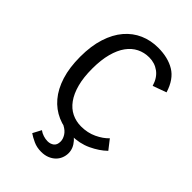

<svg xmlns="http://www.w3.org/2000/svg" viewBox="-267 -820 1135 1135"><g transform="rotate(45 300.0 -252.5)"><path d="M70 0ZM495 -532Q479 -585 443.5 -611Q408 -637 362 -637Q320 -637 285 -619.5Q250 -602 224.5 -567Q199 -532 184.5 -478Q170 -424 170 -351Q170 -278 184.5 -224Q199 -170 225 -134Q251 -98 287 -80.5Q323 -63 365 -63Q419 -63 463.5 -84Q508 -105 535 -134L581 -75Q543 -38 486.5 -11.5Q430 15 361 15Q298 15 244.5 -8.5Q191 -32 152 -78Q113 -124 91.5 -192.5Q70 -261 70 -351Q70 -441 92 -509.5Q114 -578 153 -623.5Q192 -669 244.5 -692Q297 -715 359 -715Q441 -715 497.5 -681Q554 -647 580 -563ZM217 116Q232 127 250.5 133Q269 139 287 139Q310 139 326.5 126.5Q343 114 343 85Q343 65 329.5 43Q316 21 287 6L303 -27Q365 -7 395 27Q425 61 425 101Q425 122 417 142Q409 162 393.5 177Q378 192 355.5 201Q333 210 304 210Q268 210 238.5 196.5Q209 183 189 169Z"/></g></svg>

Font: Orienta
Style: Regular
Weight: 400
Designer: Eduardo Rodriguez Tunni
Foundry: Eduardo Rodriguez Tunni
Version: Version 1.001